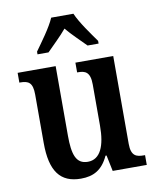

<svg xmlns="http://www.w3.org/2000/svg" viewBox="-86 -833 742 910"><g transform="rotate(-10 285.0 -378.0)"><path d="M129 -619V-606H182C209 -634 249 -671 276 -704C302 -672 345 -632 370 -606H423V-619C396 -657 349 -721 330 -766H223C204 -721 156 -657 129 -619ZM230 10C290 10 333 -12 363 -77H368L384 0H548V-47H542C507 -47 481 -54 481 -113V-536H299V-489H303C337 -489 362 -481 362 -420V-221C362 -126 337 -63 276 -63C219 -63 204 -111 204 -202V-536H21V-489H25C65 -489 85 -478 85 -420V-187C85 -51 131 10 230 10Z"/></g></svg>

Font: Noto Serif Myanmar Condensed SemiBold
Style: Regular
Weight: 600
Width: 3
Designer: Ben Mitchell and the Monotype Design Team
Foundry: Monotype Imaging Inc.
Version: Version 2.106